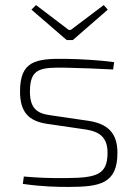

<svg xmlns="http://www.w3.org/2000/svg" viewBox="-20 -726 541 757"><path d="M389 -706 259 -608H251L122 -706L104 -688L243 -568H267L405 -688ZM239 -494C118 -496 59 -484 59 -365C59 -283 94 -249 164 -238L321 -215C368 -207 404 -188 404 -124C404 -38 362 -25 245 -24C181 -23 133 -25 74 -30L70 -1C146 10 205 11 249 11C375 11 443 -2 443 -124C443 -202 404 -237 333 -249L176 -272C126 -279 98 -299 98 -365C98 -458 140 -461 243 -459C302 -458 367 -455 426 -452L430 -481C371 -489 299 -493 239 -494Z"/></svg>

Font: Exo 2 Extra Light
Style: Regular
Weight: 250
Designer: Natanael Gama
Version: Version 1.001;PS 001.001;hotconv 1.0.88;makeotf.lib2.5.64775